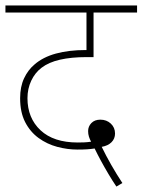

<svg xmlns="http://www.w3.org/2000/svg" viewBox="-20 -642 524 706"><path d="M408 44Q395 25 379.5 -1Q364 -27 350.5 -52Q337 -77 328 -96Q315 -94 300.5 -93Q286 -92 265 -92Q228 -92 190.5 -102Q153 -112 122 -134.5Q91 -157 72.5 -193Q54 -229 54 -281Q54 -323 68.5 -354Q83 -385 107 -405Q138 -432 185.5 -445Q233 -458 295 -458H298V-596H0V-622H484V-596H324V-432H298Q242 -432 200.5 -422.5Q159 -413 133 -393Q109 -375 95 -345.5Q81 -316 81 -281Q81 -208 129 -163Q177 -118 266 -118Q277 -118 289.5 -118.5Q302 -119 315 -121Q310 -130 307 -139.5Q304 -149 304 -160Q304 -177 316 -189.5Q328 -202 349 -202Q372 -202 387.5 -187.5Q403 -173 403 -151Q403 -132 390 -119Q377 -106 354 -102Q386 -36 430 31Z"/></svg>

Font: Noto Sans Thin
Style: Regular
Weight: 100
Designer: Monotype Design Team
Foundry: Monotype Imaging Inc.
Version: Version 2.007